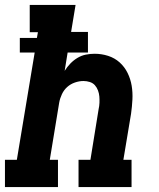

<svg xmlns="http://www.w3.org/2000/svg" viewBox="-21 -755 641 775"><path d="M-1 0V-110H47L119 -543H59V-602H128L132 -625H99V-735H284L266 -626H334V-543H252L240 -469Q250 -485 263 -498.5Q276 -512 292 -521.5Q308 -531 325.5 -534.5Q343 -538 361 -538Q389 -538 415.5 -529.5Q442 -521 462 -503Q482 -485 494 -460.5Q506 -436 510.5 -409Q515 -382 513.5 -353Q512 -324 508 -296L477 -110H510V0H296V-110H344L377 -314Q380 -327 380.5 -340Q381 -353 380 -365.5Q379 -378 374.5 -390Q370 -402 362 -411Q354 -420 341.5 -424Q329 -428 316 -428Q299 -428 281.5 -422Q264 -416 250.5 -404Q237 -392 229 -375Q221 -358 218 -341L180 -110H213V0Z"/></svg>

Font: Iosevka Curly Slab XBdExObl
Style: Regular
Weight: 800
Width: 7
Italic angle: -9°
Monospace: yes
Designer: Belleve Invis
Foundry: Belleve Invis
Version: Version 11.1.0; ttfautohint (v1.8.3)